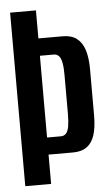

<svg xmlns="http://www.w3.org/2000/svg" viewBox="-50 -710 429 744"><g transform="rotate(-5 164.0 -337.5)"><path d="M18 0H118.5V-114H214Q247 -114 267.8 -129Q288.5 -144 298 -174Q307.5 -204 307.5 -251.5V-429.5Q307.5 -474.5 297.8 -504.8Q288 -535 267.2 -550.5Q246.5 -566 214 -566H118.5V-675H18ZM118.5 -180.5V-498.5H172Q185 -498.5 192.5 -490Q200 -481.5 203.5 -463.5Q207 -445.5 207 -417V-267Q207 -236 203.8 -217Q200.5 -198 192.8 -189.2Q185 -180.5 172 -180.5Z"/></g></svg>

Font: Anybody ExtraCondensed Medium
Style: Regular
Weight: 500
Width: 2
Version: Version 1.113;gftools[0.9.25]